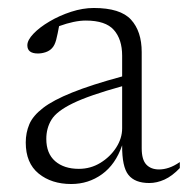

<svg xmlns="http://www.w3.org/2000/svg" viewBox="-20 -451 470 481"><path d="M354 7.5Q318 7.5 301.8 -12.8Q285.5 -33 286 -87Q269.5 -39 235.5 -14.5Q201.5 10 158.5 10Q109 10 76.8 -16.2Q44.5 -42.5 44.5 -94Q44.5 -118.5 53.5 -139.8Q62.5 -161 87.8 -180.5Q113 -200 160.8 -219.2Q208.5 -238.5 286 -259.5V-311.5Q286 -352.5 265.2 -376Q244.5 -399.5 195 -399.5Q166.5 -399.5 128 -385.5Q124.5 -366 120.8 -351.5Q117 -337 110 -330Q104 -323.5 94.2 -320.2Q84.5 -317 75 -317Q48.5 -317 48.5 -337.5Q48.5 -350.5 63.8 -366.5Q79 -382.5 104 -397.2Q129 -412 158.2 -421.5Q187.5 -431 215 -431Q281.5 -431 308.2 -401.8Q335 -372.5 335 -320.5V-79.5Q335 -51 346.5 -38.8Q358 -26.5 378.5 -26.5Q390.5 -26.5 403.2 -30.8Q416 -35 430.5 -45V-30Q411.5 -10 392.2 -1.2Q373 7.5 354 7.5ZM96 -103Q96 -66.5 118.2 -47.2Q140.5 -28 177.5 -28Q207 -28 231.5 -43Q256 -58 271 -81.2Q286 -104.5 286 -129.5V-235Q203 -212 162.5 -192.2Q122 -172.5 109 -151.2Q96 -130 96 -103Z"/></svg>

Font: Newsreader Text Light
Style: Regular
Weight: 300
Designer: Hugues Gentile
Foundry: Production Type
Version: Version 1.002